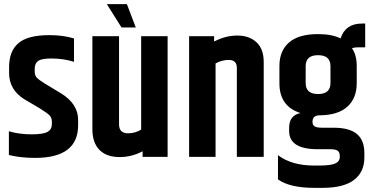

<svg xmlns="http://www.w3.org/2000/svg" viewBox="-20 -759 1796 929"><path d="M24 -434Q24 -512 69.5 -550.5Q115 -589 219 -589Q286 -589 338 -573V-460Q287 -476 228 -476Q181 -476 164.5 -464Q148 -452 148 -427V-413Q148 -395 157 -384.5Q166 -374 193 -357L276 -307Q358 -256 358 -179V-153Q358 5 150 5Q79 5 23 -9V-124Q72 -109 133 -109Q189 -109 210 -121Q231 -133 231 -158V-170Q231 -189 220 -200.5Q209 -212 172 -235L99 -278Q24 -324 24 -406Z M663 -584H791V0H670V-27Q617 1 559 1Q495 1 461 -34Q427 -69 427 -134V-584H556V-157Q556 -114 600 -114Q634 -114 663 -132ZM497 -739H594L637 -626H568Z M1016 -558Q1071 -587 1128 -587Q1186 -587 1221 -554.5Q1256 -522 1256 -459V0H1126V-430Q1126 -469 1087 -469Q1053 -469 1023 -452V0H895V-584H1016Z M1579 -357V-439Q1579 -492 1519 -492Q1459 -492 1459 -439V-357Q1459 -304 1519 -304Q1579 -304 1579 -357ZM1747 -530H1712Q1695 -530 1683 -526Q1706 -493 1706 -440V-356Q1706 -284 1661 -243Q1616 -202 1527 -201Q1492 -201 1492 -170Q1492 -154 1502.5 -147.5Q1513 -141 1539 -141H1595Q1670 -141 1706.5 -111Q1743 -81 1743 -18V3Q1743 73 1693 111.5Q1643 150 1540 150H1502Q1382 150 1325 109V-8Q1392 42 1499 42H1525Q1580 42 1602 32Q1624 22 1624 1V-6Q1624 -22 1614 -29.5Q1604 -37 1578 -37H1517Q1379 -37 1379 -125V-141Q1379 -201 1434 -212Q1332 -244 1332 -356V-440Q1332 -513 1378.5 -553.5Q1425 -594 1519 -594Q1586 -594 1628 -573Q1651 -645 1731 -645H1747Z"/></svg>

Font: Khand ExtraBold
Style: Regular
Weight: 800
Designer: Sanchit Sawaria and Jyotish Sonowal (Devanagari), Satya Rajpurohit (Latin)
Foundry: Indian Type Foundry
Version: Version 2.000;PS 1.0;hotconv 1.0.79;makeotf.lib2.5.61930